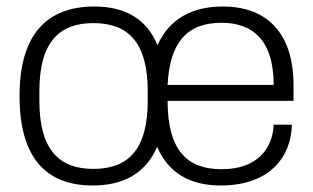

<svg xmlns="http://www.w3.org/2000/svg" viewBox="-20 -558 961 590"><path d="M265 12C360 12 428 -26 463 -107C497 -26 565 12 658 12C812 12 875 -79 877 -175H821C818 -103 772 -38 661 -38C556 -38 495 -95 495 -248H882V-296C882 -451 805 -538 665 -538C570 -538 500 -500 464 -419C431 -500 364 -538 270 -538C124 -538 40 -452 40 -263C40 -74 121 12 265 12ZM495 -297C502 -430 556 -488 661 -488C752 -488 821 -439 821 -297ZM267 -39C162 -39 101 -97 101 -249V-277C101 -429 162 -487 267 -487C373 -487 434 -429 434 -277V-249C434 -97 373 -39 267 -39Z"/></svg>

Font: Archivo ExtraLight
Style: Regular
Weight: 200
Designer: Hector Gatti
Foundry: Omnibus-Type
Version: Version 2.001